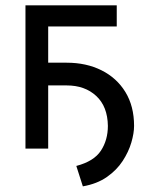

<svg xmlns="http://www.w3.org/2000/svg" viewBox="-20 -548 574 708"><path d="M410.5 -528.4V-450.3H157.7V-316.8H225.9Q298.3 -316.8 354.4 -288.7Q410.5 -260.7 442.5 -208.5Q474.4 -156.2 474.4 -83.8Q474.4 -56.8 464.3 -22.4Q454.2 12.1 432.2 45.8Q410.2 79.5 373.9 104.8Q337.7 130 285.5 139.2L261.4 63.9Q326.3 46.9 352.1 7.6Q377.8 -31.6 377.8 -83.8Q376.8 -155.2 334.9 -194.1Q293 -233 225.9 -233H157.7V0H73.9V-528.4Z"/></svg>

Font: Inter UI
Style: Regular
Weight: 400
Designer: Rasmus Andersson
Foundry: rsms
Version: Version 2.2